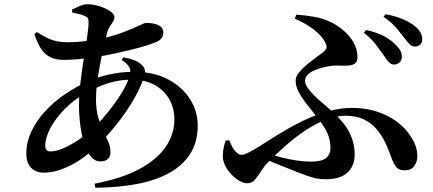

<svg xmlns="http://www.w3.org/2000/svg" viewBox="-20 -829 2040 904"><path d="M425 36Q556 11 639 -34.5Q722 -80 761.5 -139.5Q801 -199 801 -266Q801 -321 776 -363.5Q751 -406 706 -430Q661 -454 598 -454Q548 -454 497 -439.5Q446 -425 387 -392Q328 -360 284 -315Q240 -270 216.5 -224.5Q193 -179 193 -144Q193 -130 199 -123Q205 -116 217 -116Q244 -116 276.5 -130Q309 -144 343 -166Q377 -188 405 -213Q432 -236 460 -267.5Q488 -299 514 -334Q540 -369 559.5 -403Q579 -437 588 -464Q598 -491 590 -509.5Q582 -528 553 -547L561 -559Q590 -554 612.5 -545.5Q635 -537 650 -521Q660 -511 662 -499Q664 -487 660 -473Q645 -422 609.5 -361Q574 -300 527 -241Q480 -182 430 -136Q370 -78 305.5 -47Q241 -16 187 -16Q149 -16 126.5 -39Q104 -62 104 -107Q104 -159 127.5 -209.5Q151 -260 191.5 -304Q232 -348 284 -384Q336 -420 392 -444Q441 -467 497 -479Q553 -491 612 -491Q704 -491 771 -455.5Q838 -420 874.5 -362.5Q911 -305 911 -238Q911 -161 876 -105.5Q841 -50 776.5 -14.5Q712 21 623.5 37.5Q535 54 429 55ZM452 -69Q427 -69 407.5 -92.5Q388 -116 376 -154.5Q364 -193 358 -240Q352 -287 352 -333Q352 -380 358.5 -437Q365 -494 374 -550Q383 -606 390 -652.5Q397 -699 397 -725Q397 -738 393 -744Q389 -750 376 -755Q365 -760 350 -763.5Q335 -767 320 -770L319 -784Q335 -792 355 -800.5Q375 -809 390 -809Q419 -809 449 -799.5Q479 -790 499 -776Q519 -762 519 -749Q519 -737 512 -726.5Q505 -716 497 -704Q489 -692 484 -674Q475 -638 466 -598Q457 -558 449.5 -517.5Q442 -477 437 -438Q432 -399 432 -364Q432 -312 442.5 -275.5Q453 -239 466.5 -211.5Q480 -184 490 -161Q500 -138 500 -113Q500 -90 487 -79.5Q474 -69 452 -69ZM281 -547Q240 -547 213.5 -561.5Q187 -576 170.5 -603.5Q154 -631 142 -668L153 -678Q179 -662 201 -651Q223 -640 246.5 -635Q270 -630 298 -630Q334 -630 369 -634Q404 -638 434 -643Q504 -656 553.5 -674.5Q603 -693 631.5 -707Q660 -721 667 -721Q707 -721 728 -709.5Q749 -698 749 -676Q749 -659 739 -647.5Q729 -636 710 -629Q691 -621 661 -612Q631 -603 594 -594Q557 -585 515.5 -576Q474 -567 431 -561Q395 -555 356 -551Q317 -547 281 -547Z M1834 -525Q1822 -526 1811.5 -536Q1801 -546 1789 -565Q1775 -585 1753 -615Q1731 -645 1693 -675L1704 -688Q1755 -676 1787.5 -659Q1820 -642 1843 -618Q1859 -603 1865.5 -589.5Q1872 -576 1872 -561Q1872 -546 1861.5 -535.5Q1851 -525 1834 -525ZM1514 15Q1490 15 1469 11Q1448 7 1426 -1.5Q1404 -10 1376 -20Q1343 -34 1303.5 -49Q1264 -64 1223 -83L1237 -108Q1266 -98 1302.5 -88.5Q1339 -79 1376 -73.5Q1413 -68 1443 -68Q1496 -68 1516 -85.5Q1536 -103 1536 -130Q1536 -172 1520.5 -204Q1505 -236 1477 -272Q1449 -308 1425.5 -337.5Q1402 -367 1387 -394.5Q1372 -422 1372 -449Q1372 -468 1386.5 -486.5Q1401 -505 1422 -522.5Q1443 -540 1464.5 -555.5Q1486 -571 1501 -583Q1515 -594 1517 -603.5Q1519 -613 1513 -625Q1498 -659 1458 -689.5Q1418 -720 1368 -741L1375 -760Q1417 -757 1458.5 -750Q1500 -743 1535 -726Q1590 -700 1626.5 -655.5Q1663 -611 1663 -559Q1663 -539 1651.5 -530.5Q1640 -522 1622.5 -520.5Q1605 -519 1585 -520Q1565 -521 1548 -520Q1530 -518 1507.5 -513Q1485 -508 1464 -499.5Q1443 -491 1429.5 -478Q1416 -465 1416 -448Q1416 -433 1429.5 -414Q1443 -395 1464.5 -374.5Q1486 -354 1510.5 -333.5Q1535 -313 1555 -294Q1606 -246 1628 -199.5Q1650 -153 1650 -104Q1650 -48 1616 -16.5Q1582 15 1514 15ZM1145 34Q1122 34 1095 14.5Q1068 -5 1048.5 -34.5Q1029 -64 1029 -94Q1029 -113 1033 -133Q1037 -153 1043 -168H1060Q1071 -137 1086.5 -118.5Q1102 -100 1117 -100Q1126 -100 1138 -105Q1150 -110 1174.5 -124Q1199 -138 1241 -165Q1287 -195 1336 -223Q1385 -251 1435 -273Q1485 -295 1536 -308Q1587 -321 1637 -321Q1702 -321 1753.5 -304Q1805 -287 1843 -260Q1881 -233 1904 -201Q1926 -171 1935.5 -145.5Q1945 -120 1945 -92Q1945 -68 1930.5 -47.5Q1916 -27 1883 -27Q1857 -27 1843.5 -45.5Q1830 -64 1818 -100Q1807 -131 1791.5 -162.5Q1776 -194 1752 -222Q1728 -250 1693 -267Q1658 -284 1608 -284Q1561 -284 1512 -264.5Q1463 -245 1416 -213.5Q1369 -182 1324 -142.5Q1279 -103 1239 -62Q1223 -45 1209 -22.5Q1195 0 1180 17Q1165 34 1145 34ZM1934 -610Q1919 -610 1909 -620.5Q1899 -631 1884 -650Q1870 -668 1849.5 -693.5Q1829 -719 1786 -750L1795 -762Q1844 -753 1877.5 -738.5Q1911 -724 1932 -707Q1968 -678 1968 -645Q1968 -628 1958.5 -619Q1949 -610 1934 -610Z"/></svg>

Font: Noto Serif HK ExtraLight
Style: Bold
Weight: 700
Version: Version 2.002-H1;hotconv 1.1.0;makeotfexe 2.6.0